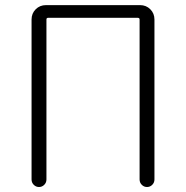

<svg xmlns="http://www.w3.org/2000/svg" viewBox="-20 -749 744 769"><path d="M106.4 -30.3V-670.9Q106.4 -695.3 123 -711.9Q139.6 -728.5 164.1 -728.5H541Q565.4 -728.5 582 -711.9Q598.6 -695.3 598.6 -670.9V-30.3Q598.6 -17.6 589.8 -8.8Q581.1 0 568.8 0Q556.6 0 547.9 -8.8Q539.1 -17.6 539.1 -30.3V-670.9Q539.1 -677.7 531.2 -677.7H172.9Q166 -677.7 166 -670.9V-30.3Q166 -17.6 157.2 -8.8Q148.4 0 136.2 0Q124 0 115.2 -8.8Q106.4 -17.6 106.4 -30.3Z"/></svg>

Font: Gen Jyuu Gothic P Light
Style: Regular
Weight: 200
Designer: [Source Han Sans]
Ryoko NISHIZUKA  (kana & ideographs); Paul D. Hunt (Latin, Greek & Cyrillic); Wenlong ZHANG  (bopomofo
Version: Version 1.002.20150607